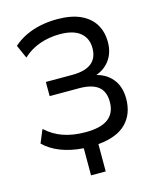

<svg xmlns="http://www.w3.org/2000/svg" viewBox="-129 -818 886 1074"><g transform="rotate(-15 313.5 -281.5)"><path d="M263 165V8Q190 3 132 -19.5Q74 -42 36 -80L68 -156Q112 -115 168.5 -95.5Q225 -76 296 -76Q386 -76 428.5 -108.5Q471 -141 471 -205Q471 -266 434.5 -294.5Q398 -323 324 -323H154V-405H307Q381 -405 418 -434Q455 -463 455 -521Q455 -578 415.5 -610.5Q376 -643 297 -643Q237 -643 182 -624Q127 -605 84 -565L50 -642Q81 -670 121.5 -689.5Q162 -709 208.5 -718.5Q255 -728 304 -728Q386 -728 439.5 -703.5Q493 -679 520 -635Q547 -591 547 -531Q547 -469 514.5 -425.5Q482 -382 423 -365L422 -373Q489 -360 526.5 -315Q564 -270 564 -199Q564 -111 511 -57Q458 -3 348 7V165Z"/></g></svg>

Font: Nunitoga
Style: Medium
Weight: 500
Designer: Vernon Adams
Foundry: Vernon Adams
Version: Version 1.0